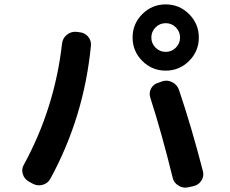

<svg xmlns="http://www.w3.org/2000/svg" viewBox="-20 -850 1040 869"><path d="M775.9 -726.1Q756.8 -745.1 730 -745.1Q703.1 -745.1 684.1 -726.1Q665 -707 665 -680.2Q665 -653.3 684.1 -634.3Q703.1 -615.2 730 -615.2Q756.8 -615.2 775.9 -634.3Q794.9 -653.3 794.9 -680.2Q794.9 -707 775.9 -726.1ZM835.9 -574.2Q792 -530.3 730 -530.3Q668 -530.3 624 -574.2Q580.1 -618.2 580.1 -680.2Q580.1 -742.2 624 -786.1Q668 -830.1 730 -830.1Q792 -830.1 835.9 -786.1Q879.9 -742.2 879.9 -680.2Q879.9 -618.2 835.9 -574.2ZM715.8 -482.4Q739.3 -489.3 760.7 -477.5Q782.2 -465.8 790 -443.4Q847.7 -272.5 898.4 -75.2Q904.3 -52.7 891.6 -32.7Q878.9 -12.7 856.4 -7.8L831.1 -2Q807.6 2.9 787.1 -10.3Q766.6 -23.4 761.7 -44.9Q711.9 -248 660.2 -408.2Q653.3 -430.7 664.1 -450.2Q674.8 -469.7 697.3 -475.6ZM339.8 -704.1Q363.3 -702.1 378.4 -684.6Q393.6 -667 391.6 -643.6Q360.4 -321.3 209 -43Q198.2 -21.5 175.3 -14.2Q152.3 -6.8 129.9 -17.6L110.4 -28.3Q90.8 -39.1 83.5 -61Q76.2 -83 86.9 -102.5Q227.5 -359.4 260.7 -652.3Q263.7 -676.8 281.7 -691.9Q299.8 -707 323.2 -706.1Z"/></svg>

Font: Rounded Mgen+ 2m bold
Style: Bold
Weight: 700
Designer: [Source Han Sans]
Ryoko NISHIZUKA  (kana & ideographs); Paul D. Hunt (Latin, Greek & Cyrillic); Wenlong ZHANG  (bopomofo
Version: Version 1.059.20150602